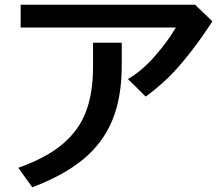

<svg xmlns="http://www.w3.org/2000/svg" viewBox="-20 -749 934 809"><path d="M372 -467V-569H493V-474Q493 -339 453.5 -243Q414 -147 331.5 -78.5Q249 -10 116 40L57 -42Q176 -84 245 -143Q314 -202 343 -280.5Q372 -359 372 -467ZM721 -633H67V-729H802L875 -659L842 -610Q790 -534 731 -466.5Q672 -399 594 -342L519 -416Q578 -450 633 -513Q688 -576 721 -633Z"/></svg>

Font: 카카오 큰글씨 ExtraBold
Style: Regular
Weight: 800
Designer: Park Young-rak; Lee Sang-min; Kim Jung-jin; Min Bon; Park Min-gyu;
Foundry: Kakao Corporation
Version: Version 2.003